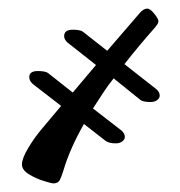

<svg xmlns="http://www.w3.org/2000/svg" viewBox="-20 -241 417 446"><path d="M31 141Q31 127 46 102Q61 77 80 55L122 5L56 -46Q48 -53 48 -62Q48 -76 68 -76Q75 -76 81.5 -75Q88 -74 92 -71L149 -26L203 -90L137 -142Q129 -149 129 -157Q129 -172 149 -172Q156 -172 162.5 -171Q169 -170 173 -167L229 -123L304 -210Q313 -221 322 -221Q329 -221 338.5 -209Q348 -197 348 -192Q348 -188 345.5 -184.5Q343 -181 340 -177Q323 -158 305 -136.5Q287 -115 269 -92L343 -34Q351 -27 351 -19Q351 -13 345 -8.5Q339 -4 330 -4Q323 -4 316.5 -5Q310 -6 306 -9L244 -59Q231 -43 219 -24.5Q207 -6 196 11L262 62Q270 69 270 77Q270 83 264 87.5Q258 92 249 92Q233 92 225 86L175 47Q159 75 147 102Q135 129 127 156Q123 169 119 177Q115 185 104 185Q100 185 82 179.5Q64 174 47.5 164Q31 154 31 141Z"/></svg>

Font: Monomakh
Style: Regular
Weight: 400
Version: Version 1.200; ttfautohint (v1.8.4.7-5d5b)